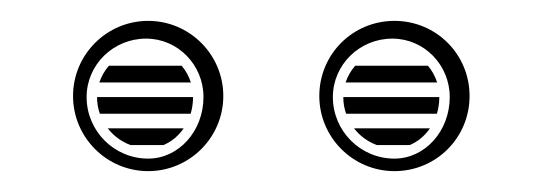

<svg xmlns="http://www.w3.org/2000/svg" viewBox="-20 -621 520 184"><path d="M84.4 -558C80.3 -553.4 77.2 -547.9 75.2 -542H162.9C161 -548 158 -553.4 154.1 -558ZM165 -528H73C73 -522.4 73.9 -517 75.7 -512H162.7C164.2 -517 165 -522.3 165 -528ZM156 -498H83.3C88.8 -490.8 96.4 -485.2 105.1 -482H136.7C144.3 -485.2 151 -490.7 156 -498ZM320.4 -558C316.3 -553.4 313.2 -547.9 311.2 -542H398.9C397 -548 394 -553.4 390.1 -558ZM401 -528H309C309 -522.4 309.9 -517 311.7 -512H398.7C400.2 -517 401 -522.3 401 -528ZM392 -498H319.3C324.8 -490.8 332.4 -485.2 341.1 -482H372.7C380.3 -485.2 387 -490.7 392 -498ZM299 -528C299 -558.9 324.5 -584 356 -584C386.4 -584 411 -558.9 411 -528C411 -495.4 387.3 -469 358 -469C325.4 -469 299 -495.4 299 -528ZM63 -528C63 -558.9 88.5 -584 120 -584C150.4 -584 175 -558.9 175 -528C175 -495.4 151.3 -469 122 -469C89.4 -469 63 -495.4 63 -528ZM286 -529C286 -489.3 318.3 -457 358 -457C398 -457 430 -489 430 -529C430 -569 398 -601 358 -601C318 -601 286 -569 286 -529ZM50 -529C50 -489.3 82.3 -457 122 -457C161.7 -457 194 -489.3 194 -529C194 -568.7 161.7 -601 122 -601C82.3 -601 50 -568.7 50 -529Z"/></svg>

Font: SortefaxS02
Style: Medium
Weight: 500
Designer: gluk
Foundry: gluk
Version: Version 0.261